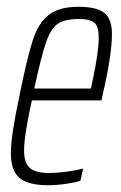

<svg xmlns="http://www.w3.org/2000/svg" viewBox="-20 -538 357 566"><path d="M12 -87Q12 -137 37 -254Q60 -368 76.5 -419Q93 -470 123.5 -494Q154 -518 212 -518Q265 -518 287.5 -500Q310 -482 310 -438Q310 -376 282 -256L279 -242H74Q51 -139 51 -94Q51 -57 68.5 -42.5Q86 -28 125 -28Q148 -28 177 -32Q206 -36 225 -41L217 -5Q202 0 174.5 4Q147 8 122 8Q63 8 37.5 -13.5Q12 -35 12 -87ZM248 -277 254 -305Q271 -386 271 -427Q271 -461 257.5 -471.5Q244 -482 214 -482Q171 -482 150.5 -468Q130 -454 116 -414Q102 -374 81 -277Z"/></svg>

Font: Saira Ultra Condensed ExLight
Style: Italic
Weight: 200
Width: 1
Italic angle: -12°
Designer: Hector Gatti with collaboration of the Omnibus-Type team
Foundry: Omnibus-Type
Version: Version 1.001; ttfautohint (v1.8)